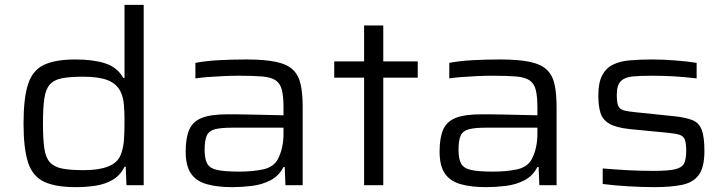

<svg xmlns="http://www.w3.org/2000/svg" viewBox="-20 -763 2990 791"><path d="M293 8Q208 8 161 -14.5Q114 -37 95.5 -94Q77 -151 77 -254Q77 -359 95.5 -416Q114 -473 160.5 -495.5Q207 -518 291 -518Q364 -518 413.5 -502Q463 -486 488 -442H493V-743H572V0H501L498 -76H493Q475 -40 444 -22Q413 -4 374 2Q335 8 293 8ZM325 -62Q450 -62 476 -122Q488 -151 490.5 -184Q493 -217 493 -262Q493 -300 490.5 -331Q488 -362 477 -385Q461 -418 424 -432.5Q387 -447 323 -447Q268 -447 235 -440.5Q202 -434 185 -414.5Q168 -395 162.5 -356.5Q157 -318 157 -255Q157 -191 162.5 -152.5Q168 -114 185.5 -94.5Q203 -75 236.5 -68.5Q270 -62 325 -62Z M937 8Q874 8 831 -4.5Q788 -17 766.5 -48.5Q745 -80 745 -139Q745 -196 760 -229.5Q775 -263 812 -277.5Q849 -292 917 -292Q929 -292 954.5 -292Q980 -292 1014 -291Q1048 -290 1083 -289.5Q1118 -289 1148 -288V-320Q1148 -367 1141 -393.5Q1134 -420 1115 -432.5Q1096 -445 1059 -448Q1022 -451 963 -451Q935 -451 900.5 -449.5Q866 -448 834.5 -445.5Q803 -443 785 -440V-504Q827 -512 880.5 -515Q934 -518 994 -518Q1071 -518 1117.5 -508Q1164 -498 1187.5 -475Q1211 -452 1219 -414Q1227 -376 1227 -321V0H1156L1153 -75H1148Q1129 -38 1094 -20Q1059 -2 1017 3Q975 8 937 8ZM967 -56Q1020 -56 1063 -65Q1106 -74 1124 -106Q1148 -151 1148 -212V-237H937Q890 -237 865.5 -230.5Q841 -224 832 -204.5Q823 -185 823 -146Q823 -108 834 -88.5Q845 -69 876 -62.5Q907 -56 967 -56Z M1480 0V-443H1357V-510H1480V-658H1559V-510H1701V-443H1559V0Z M1983 8Q1920 8 1877 -4.5Q1834 -17 1812.5 -48.5Q1791 -80 1791 -139Q1791 -196 1806 -229.5Q1821 -263 1858 -277.5Q1895 -292 1963 -292Q1975 -292 2000.5 -292Q2026 -292 2060 -291Q2094 -290 2129 -289.5Q2164 -289 2194 -288V-320Q2194 -367 2187 -393.5Q2180 -420 2161 -432.5Q2142 -445 2105 -448Q2068 -451 2009 -451Q1981 -451 1946.5 -449.5Q1912 -448 1880.5 -445.5Q1849 -443 1831 -440V-504Q1873 -512 1926.5 -515Q1980 -518 2040 -518Q2117 -518 2163.5 -508Q2210 -498 2233.5 -475Q2257 -452 2265 -414Q2273 -376 2273 -321V0H2202L2199 -75H2194Q2175 -38 2140 -20Q2105 -2 2063 3Q2021 8 1983 8ZM2013 -56Q2066 -56 2109 -65Q2152 -74 2170 -106Q2194 -151 2194 -212V-237H1983Q1936 -237 1911.5 -230.5Q1887 -224 1878 -204.5Q1869 -185 1869 -146Q1869 -108 1880 -88.5Q1891 -69 1922 -62.5Q1953 -56 2013 -56Z M2675 8Q2627 8 2567.5 4.5Q2508 1 2463 -5V-69Q2524 -64 2572 -61.5Q2620 -59 2674 -59Q2734 -59 2762.5 -66Q2791 -73 2799 -91Q2807 -109 2807 -141Q2807 -174 2801 -188.5Q2795 -203 2778.5 -208Q2762 -213 2731 -216L2576 -231Q2519 -237 2491 -253Q2463 -269 2454 -297.5Q2445 -326 2445 -369Q2445 -422 2460.5 -452Q2476 -482 2505 -496.5Q2534 -511 2575.5 -514.5Q2617 -518 2668 -518Q2711 -518 2762.5 -514Q2814 -510 2850 -504V-440Q2800 -446 2756 -448.5Q2712 -451 2664 -451Q2618 -451 2586 -448Q2554 -445 2537.5 -428.5Q2521 -412 2521 -372Q2521 -342 2526.5 -328Q2532 -314 2548 -309Q2564 -304 2595 -301L2759 -284Q2806 -279 2833 -268Q2860 -257 2871 -228Q2882 -199 2882 -141Q2882 -74 2859 -42.5Q2836 -11 2790 -1.5Q2744 8 2675 8Z"/></svg>

Font: Saira Expanded
Style: Regular
Weight: 400
Width: 7
Designer: Hector Gatti with collaboration of the Omnibus-Type team
Foundry: Omnibus-Type
Version: Version 1.100; ttfautohint (v1.8.3)